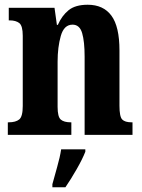

<svg xmlns="http://www.w3.org/2000/svg" viewBox="-20 -569 599 810"><path d="M13 0H281V-53H278Q250 -53 236.5 -64.5Q223 -76 223 -118V-309Q223 -370 236.5 -417.5Q250 -465 286 -465Q316 -465 326.5 -429.5Q337 -394 337 -330V0H539V-53H535Q507 -53 495.5 -65Q484 -77 484 -123V-356Q484 -457 450 -503Q416 -549 350 -549Q298 -549 269.5 -526Q241 -503 224 -464H220L210 -536H17V-483H21Q47 -483 61.5 -471.5Q76 -460 76 -418V-122Q76 -77 61 -65Q46 -53 17 -53H13ZM201 221H256Q278 189 303 145.5Q328 102 340 71V61H238Q233 94 221 136Q209 178 201 208Z"/></svg>

Font: Noto Serif ExtraCondensed Extra
Style: Regular
Weight: 800
Width: 3
Designer: Monotype Design Team
Foundry: Monotype Imaging Inc.
Version: Version 1.002